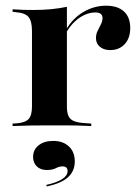

<svg xmlns="http://www.w3.org/2000/svg" viewBox="-20 -451 500 687"><path d="M157.3 -2.4Q121.8 -2.4 93.1 -2Q64.5 -1.6 25 0V-8.9L39.5 -9.7Q70.2 -12.1 82.3 -25Q94.4 -37.9 94.4 -69.4V-208.9H219.4V-69.4Q219.4 -48.4 225 -35.9Q230.6 -23.4 244.8 -17.7Q258.9 -12.1 283.1 -10.5L306.5 -8.9V0Q277.4 -1.6 253.6 -2Q229.8 -2.4 207.3 -2.4Q184.7 -2.4 157.3 -2.4ZM94.4 -208.9V-340.3Q94.4 -375 82.3 -389.9Q70.2 -404.8 37.1 -407.3L25 -408.9V-417.7Q49.2 -416.1 64.5 -415.7Q79.8 -415.3 99.2 -415.3Q133.9 -415.3 162.9 -418.1Q191.9 -421 219.4 -426.6V-417.7V-208.9ZM374.2 -271.8Q351.6 -271.8 337.5 -283.5Q323.4 -295.2 323.4 -314.5Q323.4 -329 329.4 -340.7Q335.5 -352.4 341.1 -364.1Q346.8 -375.8 346.8 -386.3Q346.8 -406.5 321 -406.5Q303.2 -406.5 284.3 -398.4Q265.3 -390.3 248.4 -374.6Q231.5 -358.9 218.5 -337.1L217.7 -346.8Q241.1 -386.3 279 -408.5Q316.9 -430.6 359.7 -430.6Q400.8 -430.6 423.4 -410.1Q446 -389.5 446 -350.8Q446 -314.5 426.2 -293.1Q406.5 -271.8 374.2 -271.8ZM146.8 216.1 146 210.5Q183.1 202.4 202.4 189.9Q221.8 177.4 221.8 161.3Q221.8 144.4 204 144.4Q191.9 144.4 179.8 150.8Q167.7 157.3 147.6 157.3Q125 157.3 111.7 144.4Q98.4 131.5 98.4 110.5Q98.4 84.7 118.1 69Q137.9 53.2 170.2 53.2Q205.6 53.2 226.6 73Q247.6 92.7 247.6 126.6Q247.6 161.3 223 183.5Q198.4 205.6 146.8 216.1Z"/></svg>

Font: Playfair 144pt SemiExpanded ExtraBold
Style: Regular
Weight: 800
Width: 6
Designer: Claus Eggers Sørensen
Foundry: Claus Eggers Sørensen
Version: Version 2.203